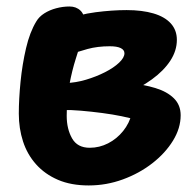

<svg xmlns="http://www.w3.org/2000/svg" viewBox="-20 -547 599 586"><path d="M250.8 19Q196.8 19 156.9 1.8Q117 -15.4 90.1 -45.5Q63.2 -75.6 50.3 -115.3Q37.4 -155 37.4 -200.2Q37.4 -244.2 42.7 -297.5Q48 -350.8 59.5 -400Q71 -449.2 90.8 -481.6Q99.2 -496 115.2 -506.2Q131.2 -516.4 151.5 -521.8Q171.8 -527.2 192.2 -527.2Q212.6 -527.2 225.8 -514.5Q239 -501.8 239 -474.4Q239 -456.4 230.8 -429.7Q222.6 -403 211.3 -367.7Q200 -332.4 191.8 -288.8Q183.6 -245.2 183.6 -193.2Q183.6 -153.6 199.9 -124.8Q216.2 -96 253.8 -96Q283.4 -96 310 -109.6Q336.6 -123.2 355.9 -147.2Q375.2 -171.2 382.4 -201.4L393.6 -181.6Q378.8 -186.6 351.6 -192.2Q324.4 -197.8 291.8 -202.1Q259.2 -206.4 227.4 -209.1Q195.6 -211.8 172.8 -211.2L181.2 -293.6Q211.2 -294.4 242.4 -303.7Q273.6 -313 300.4 -326.6Q327.2 -340.2 343.5 -355.7Q359.8 -371.2 359.8 -384.4Q359.8 -394.6 348.5 -400.2Q337.2 -405.8 315 -405.8Q277.8 -405.8 247.3 -397.5Q216.8 -389.2 192.1 -379.5Q167.4 -369.8 146.2 -366.6Q126.2 -365.6 111.7 -377.5Q97.2 -389.4 97.4 -411.2Q97.6 -435.8 117.2 -454.6Q136.8 -473.4 165.8 -482.6Q221.2 -503.2 272 -509.7Q322.8 -516.2 366.4 -516.2Q414 -516.2 448.5 -506Q483 -495.8 501.4 -475.4Q519.8 -455 519.8 -425.4Q519.8 -392.4 499.9 -361.8Q480 -331.2 443.8 -304.9Q407.6 -278.6 360.6 -258.2Q313.6 -237.8 258.6 -227L282.8 -297.4Q330.4 -298 374.4 -293.6Q418.4 -289.2 454.2 -278.3Q490 -267.4 510.7 -247Q531.4 -226.6 531.4 -195.2Q531.4 -155.8 508 -117.7Q484.6 -79.6 444.9 -48.7Q405.2 -17.8 354.9 0.6Q304.6 19 250.8 19Z"/></svg>

Font: Shantell Sans Light
Style: Regular
Weight: 300
Designer: Stephen Nixon, Anya Danilova, Shantell Martin
Foundry: Arrow Type
Version: Version 1.011;[c5ecc13dd]